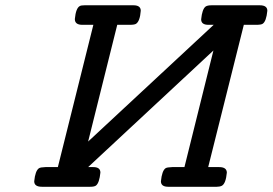

<svg xmlns="http://www.w3.org/2000/svg" viewBox="-20 -714 1042 734"><path d="M110.8 -21Q114.7 -61 128.9 -70.8Q134.8 -74.7 153.8 -75.2H201.2L336.9 -619.1H294.9Q266.1 -619.1 266.1 -641.1Q270 -683.1 285.2 -690.9Q290 -693.8 303.2 -693.8H490.2Q518.1 -693.8 518.1 -672.9Q515.1 -632.8 500 -623Q494.1 -619.1 475.1 -619.1H428.2L316.9 -172.9L796.9 -619.1H776.9Q749 -619.1 749 -640.1Q752.9 -679.2 766.1 -689Q772.9 -693.8 789.1 -693.8H973.1Q1002 -693.8 1002 -672.9Q998 -631.8 983.9 -623Q978 -619.1 959 -619.1H912.1L775.9 -75.2H817.9Q846.7 -75.2 847.2 -54.2Q843.3 -12.2 828.1 -3.9Q820.3 0 809.1 0H623Q595.2 0 595.2 -21Q599.1 -61 612.8 -70.8Q618.7 -74.7 638.2 -75.2H685.1L795.9 -521L316.9 -75.2H336.9Q363.8 -75.2 363.8 -54.2Q359.9 -15.1 347.2 -4.9Q341.3 0 325.2 0H140.1Q110.8 0 110.8 -21Z"/></svg>

Font: CMU Concrete
Style: BoldItalic
Weight: 700
Italic angle: -14.04°
Version: Version 0.7.0